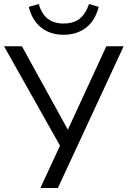

<svg xmlns="http://www.w3.org/2000/svg" viewBox="-20 -935 635 955"><path d="M181 0 287 -229 286 -197 0 -705H89L324 -278H312L509 -705H595L268 0ZM296 -762Q252 -762 217 -778Q182 -794 158 -825Q134 -856 123 -901L173 -915Q187 -865 218 -841.5Q249 -818 296 -818Q345 -818 375 -841Q405 -864 423 -915L471 -901Q453 -831 407 -796.5Q361 -762 296 -762Z"/></svg>

Font: Nunito Sans 10pt SemiCondensed
Style: Regular
Weight: 400
Width: 4
Designer: Vernon Adams
Foundry: Vernon Adams
Version: Version 3.101;gftools[0.9.27]